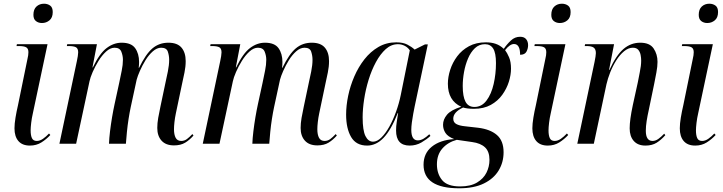

<svg xmlns="http://www.w3.org/2000/svg" viewBox="-20 -774 3894 1034"><path d="M206 -650Q187 -650 173.5 -660.5Q160 -671 160 -694Q160 -724 176.5 -739Q193 -754 217 -754Q236 -754 250 -744Q264 -734 264 -709Q264 -679 246.5 -664.5Q229 -650 206 -650ZM141 10Q100 10 79 -14.5Q58 -39 58 -83Q58 -107 63.5 -140.5Q69 -174 77 -208L128 -457Q133 -477 133 -493Q133 -512 121.5 -519Q110 -526 81 -526H69L71 -536H236L157 -164Q151 -138 148 -112.5Q145 -87 145 -72Q145 -45 152 -30Q159 -15 178 -15Q195 -15 211.5 -26.5Q228 -38 244 -55L251 -47Q230 -24 203 -7Q176 10 141 10Z M917 9Q873 9 850 -16.5Q827 -42 827 -85Q827 -110 832 -139Q837 -168 844 -200L871 -328Q877 -354 884 -389Q891 -424 891 -452Q891 -474 884 -495.5Q877 -517 848 -517Q825 -517 803 -497.5Q781 -478 763.5 -449.5Q746 -421 733.5 -392.5Q721 -364 716 -345L684 -197Q678 -169 672.5 -134Q667 -99 663.5 -63.5Q660 -28 658 0H567Q568 -29 572.5 -66.5Q577 -104 583.5 -142.5Q590 -181 597 -213L622 -328Q629 -362 635.5 -393.5Q642 -425 642 -452Q642 -474 633.5 -495.5Q625 -517 597 -517Q574 -517 551.5 -496.5Q529 -476 510.5 -446Q492 -416 479 -386Q466 -356 462 -336L390 0H300L394 -445Q397 -459 399 -471.5Q401 -484 401 -492Q401 -513 389 -519.5Q377 -526 350 -526H340L342 -536H502L478 -411H480Q516 -486 554 -515Q592 -544 635 -544Q687 -544 708 -514.5Q729 -485 729 -440Q729 -433 728.5 -425Q728 -417 727 -409H729Q765 -483 801 -513.5Q837 -544 887 -544Q935 -544 957.5 -517.5Q980 -491 980 -445Q980 -415 973.5 -383.5Q967 -352 961 -325L927 -163Q922 -139 919.5 -116.5Q917 -94 917 -78Q917 -49 926 -32Q935 -15 956 -15Q973 -15 986.5 -25Q1000 -35 1016 -52L1022 -44Q1001 -20 977 -5.5Q953 9 917 9Z M1689 9Q1645 9 1622 -16.5Q1599 -42 1599 -85Q1599 -110 1604 -139Q1609 -168 1616 -200L1643 -328Q1649 -354 1656 -389Q1663 -424 1663 -452Q1663 -474 1656 -495.5Q1649 -517 1620 -517Q1597 -517 1575 -497.5Q1553 -478 1535.5 -449.5Q1518 -421 1505.5 -392.5Q1493 -364 1488 -345L1456 -197Q1450 -169 1444.5 -134Q1439 -99 1435.5 -63.5Q1432 -28 1430 0H1339Q1340 -29 1344.5 -66.5Q1349 -104 1355.5 -142.5Q1362 -181 1369 -213L1394 -328Q1401 -362 1407.5 -393.5Q1414 -425 1414 -452Q1414 -474 1405.5 -495.5Q1397 -517 1369 -517Q1346 -517 1323.5 -496.5Q1301 -476 1282.5 -446Q1264 -416 1251 -386Q1238 -356 1234 -336L1162 0H1072L1166 -445Q1169 -459 1171 -471.5Q1173 -484 1173 -492Q1173 -513 1161 -519.5Q1149 -526 1122 -526H1112L1114 -536H1274L1250 -411H1252Q1288 -486 1326 -515Q1364 -544 1407 -544Q1459 -544 1480 -514.5Q1501 -485 1501 -440Q1501 -433 1500.5 -425Q1500 -417 1499 -409H1501Q1537 -483 1573 -513.5Q1609 -544 1659 -544Q1707 -544 1729.5 -517.5Q1752 -491 1752 -445Q1752 -415 1745.5 -383.5Q1739 -352 1733 -325L1699 -163Q1694 -139 1691.5 -116.5Q1689 -94 1689 -78Q1689 -49 1698 -32Q1707 -15 1728 -15Q1745 -15 1758.5 -25Q1772 -35 1788 -52L1794 -44Q1773 -20 1749 -5.5Q1725 9 1689 9Z M1957 10Q1898 10 1871 -36Q1844 -82 1844 -157Q1844 -205 1855 -258Q1866 -311 1888 -362Q1910 -413 1942.5 -454.5Q1975 -496 2018 -521Q2061 -546 2114 -546Q2150 -546 2173.5 -534Q2197 -522 2213 -507L2269 -535H2284L2213 -200Q2210 -185 2205.5 -161.5Q2201 -138 2198 -114.5Q2195 -91 2195 -75Q2195 -18 2230 -18Q2245 -18 2260 -26.5Q2275 -35 2292 -51L2298 -42Q2279 -24 2250 -7Q2221 10 2186 10Q2113 10 2113 -71Q2113 -94 2116.5 -116.5Q2120 -139 2124 -165H2122Q2086 -74 2046 -32Q2006 10 1957 10ZM1989 -11Q2011 -11 2033.5 -33Q2056 -55 2076.5 -91.5Q2097 -128 2113 -172.5Q2129 -217 2138 -261L2187 -503Q2176 -519 2159 -527.5Q2142 -536 2123 -536Q2087 -536 2057.5 -509.5Q2028 -483 2004.5 -439.5Q1981 -396 1965 -344Q1949 -292 1941 -239Q1933 -186 1933 -142Q1933 -72 1948 -41.5Q1963 -11 1989 -11Z M2453 240Q2261 240 2261 113Q2261 52 2305.5 16Q2350 -20 2426 -25Q2392 -38 2379 -58Q2366 -78 2366 -102Q2366 -131 2387.5 -156.5Q2409 -182 2464 -199Q2392 -232 2392 -323Q2392 -359 2404.5 -398Q2417 -437 2442 -470.5Q2467 -504 2505.5 -525Q2544 -546 2597 -546Q2626 -546 2649.5 -538Q2673 -530 2693 -511Q2710 -536 2731.5 -556Q2753 -576 2781 -576Q2803 -576 2813.5 -563Q2824 -550 2824 -531Q2824 -512 2815 -495.5Q2806 -479 2781 -479Q2781 -537 2748 -537Q2726 -537 2700 -504Q2711 -490 2721.5 -465.5Q2732 -441 2732 -404Q2732 -371 2720.5 -334Q2709 -297 2685 -263.5Q2661 -230 2623 -209Q2585 -188 2532 -188Q2513 -188 2498 -190Q2483 -192 2474 -195Q2421 -170 2421 -135Q2421 -115 2437.5 -106Q2454 -97 2484 -94L2555 -86Q2620 -78 2656 -47Q2692 -16 2692 46Q2692 100 2665.5 144Q2639 188 2586 214Q2533 240 2453 240ZM2535 -198Q2574 -198 2600 -232.5Q2626 -267 2638.5 -321.5Q2651 -376 2651 -434Q2651 -489 2636 -512.5Q2621 -536 2592 -536Q2560 -536 2537.5 -514.5Q2515 -493 2500.5 -459Q2486 -425 2479 -386Q2472 -347 2472 -311Q2472 -254 2487 -226Q2502 -198 2535 -198ZM2458 230Q2514 230 2549 209Q2584 188 2600 155.5Q2616 123 2616 87Q2616 42 2592 19.5Q2568 -3 2523 -9L2440 -21Q2392 -8 2362.5 25.5Q2333 59 2333 111Q2333 162 2361 196Q2389 230 2458 230Z M2995 -650Q2976 -650 2962.5 -660.5Q2949 -671 2949 -694Q2949 -724 2965.5 -739Q2982 -754 3006 -754Q3025 -754 3039 -744Q3053 -734 3053 -709Q3053 -679 3035.5 -664.5Q3018 -650 2995 -650ZM2930 10Q2889 10 2868 -14.5Q2847 -39 2847 -83Q2847 -107 2852.5 -140.5Q2858 -174 2866 -208L2917 -457Q2922 -477 2922 -493Q2922 -512 2910.5 -519Q2899 -526 2870 -526H2858L2860 -536H3025L2946 -164Q2940 -138 2937 -112.5Q2934 -87 2934 -72Q2934 -45 2941 -30Q2948 -15 2967 -15Q2984 -15 3000.5 -26.5Q3017 -38 3033 -55L3040 -47Q3019 -24 2992 -7Q2965 10 2930 10Z M3456 10Q3415 10 3393 -15Q3371 -40 3371 -83Q3371 -128 3388 -208L3415 -331Q3418 -350 3425.5 -385Q3433 -420 3433 -448Q3433 -462 3430 -478Q3427 -494 3417.5 -505.5Q3408 -517 3388 -517Q3364 -517 3341 -498Q3318 -479 3299 -449Q3280 -419 3266.5 -385Q3253 -351 3246 -320L3178 0H3089L3182 -441Q3185 -456 3187 -468.5Q3189 -481 3189 -488Q3189 -509 3177.5 -517.5Q3166 -526 3140 -526H3129L3131 -536H3287L3260 -397H3262Q3298 -476 3337.5 -510Q3377 -544 3428 -544Q3479 -544 3500 -513Q3521 -482 3521 -441Q3521 -416 3515 -384Q3509 -352 3503 -322L3474 -182Q3467 -151 3462.5 -122.5Q3458 -94 3458 -70Q3458 -15 3494 -15Q3510 -15 3525 -25.5Q3540 -36 3557 -54L3563 -46Q3541 -21 3516.5 -5.5Q3492 10 3456 10Z M3789 -650Q3770 -650 3756.5 -660.5Q3743 -671 3743 -694Q3743 -724 3759.5 -739Q3776 -754 3800 -754Q3819 -754 3833 -744Q3847 -734 3847 -709Q3847 -679 3829.5 -664.5Q3812 -650 3789 -650ZM3724 10Q3683 10 3662 -14.5Q3641 -39 3641 -83Q3641 -107 3646.5 -140.5Q3652 -174 3660 -208L3711 -457Q3716 -477 3716 -493Q3716 -512 3704.5 -519Q3693 -526 3664 -526H3652L3654 -536H3819L3740 -164Q3734 -138 3731 -112.5Q3728 -87 3728 -72Q3728 -45 3735 -30Q3742 -15 3761 -15Q3778 -15 3794.5 -26.5Q3811 -38 3827 -55L3834 -47Q3813 -24 3786 -7Q3759 10 3724 10Z"/></svg>

Font: Noto Serif Display Condensed
Style: Italic
Weight: 400
Width: 3
Italic angle: -12°
Designer: Monotype Design Team
Foundry: Monotype Imaging Inc.
Version: Version 2.009